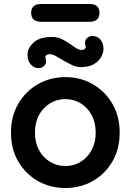

<svg xmlns="http://www.w3.org/2000/svg" viewBox="-20 -931 654 961"><path d="M579 -267Q579 -185 542.5 -122.5Q506 -60 444.5 -25Q383 10 307 10Q231 10 169.5 -25Q108 -60 71.5 -122.5Q35 -185 35 -267Q35 -349 71.5 -411.5Q108 -474 169.5 -509.5Q231 -545 307 -545Q383 -545 444.5 -509.5Q506 -474 542.5 -411.5Q579 -349 579 -267ZM459 -267Q459 -318 438.5 -355.5Q418 -393 383.5 -414Q349 -435 307 -435Q265 -435 230.5 -414Q196 -393 175.5 -355.5Q155 -318 155 -267Q155 -217 175.5 -179.5Q196 -142 230.5 -121Q265 -100 307 -100Q349 -100 383.5 -121Q418 -142 438.5 -179.5Q459 -217 459 -267ZM173 -590Q151 -590 134.5 -608Q118 -626 118 -658Q118 -690 148 -718Q178 -746 241 -746Q267 -746 288 -736Q309 -726 326.5 -713.5Q344 -701 359.5 -691Q375 -681 388 -681Q399 -681 405 -686.5Q411 -692 408 -702Q401 -725 413 -738Q425 -751 443 -751Q466 -751 482 -733.5Q498 -716 498 -685Q498 -668 487 -647Q476 -626 451 -610.5Q426 -595 384 -595Q363 -595 341.5 -605Q320 -615 299 -627.5Q278 -640 260 -650Q242 -660 228 -660Q218 -660 211.5 -654.5Q205 -649 208 -639Q215 -617 203 -603.5Q191 -590 173 -590ZM428 -822H186Q136 -822 136 -867Q136 -911 186 -911H428Q478 -911 478 -867Q478 -822 428 -822Z"/></svg>

Font: Quicksand Variable Light
Style: Regular
Weight: 300
Designer: Andrew Paglinawan
Foundry: Andrew Paglinawan
Version: Version 3.004